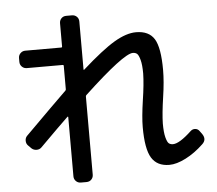

<svg xmlns="http://www.w3.org/2000/svg" viewBox="-57 -859 1114 987"><g transform="rotate(-5 500.0 -365.0)"><path d="M66.4 -198.2Q221.7 -353.5 282.2 -412.1Q285.2 -415 285.2 -418.9V-540Q285.2 -544.9 280.3 -544.9H94.7Q80.1 -544.9 69.8 -555.2Q59.6 -565.4 59.6 -580.1V-599.6Q59.6 -614.3 69.8 -624.5Q80.1 -634.8 94.7 -634.8H280.3Q285.2 -634.8 285.2 -639.6V-759.8Q285.2 -774.4 294.9 -784.7Q304.7 -794.9 320.3 -794.9H349.6Q364.3 -794.9 374.5 -785.2Q384.8 -775.4 384.8 -759.8V-512.7Q384.8 -511.7 385.7 -510.7Q386.7 -509.8 387.7 -510.7Q494.1 -605.5 557.1 -642.6Q620.1 -679.7 669.9 -679.7Q736.3 -679.7 764.2 -634.8Q792 -589.8 792 -474.6Q792 -414.1 780.3 -336.9Q767.6 -251 766.6 -200.2Q766.6 -154.3 773.4 -128.4Q780.3 -102.5 788.6 -96.2Q796.9 -89.8 809.6 -89.8Q842.8 -89.8 906.2 -149.4Q917 -159.2 930.7 -157.7Q944.3 -156.2 952.1 -144.5L962.9 -129.9Q984.4 -99.6 959 -76.2Q915 -34.2 867.2 -9.8Q819.3 14.6 782.2 14.6Q718.8 14.6 690.4 -31.7Q662.1 -78.1 662.1 -190.4Q662.1 -242.2 674.8 -328.1Q687.5 -411.1 688.5 -464.8Q688.5 -509.8 681.6 -535.2Q674.8 -560.5 666.5 -567.9Q658.2 -575.2 644.5 -575.2Q596.7 -575.2 387.7 -379.9Q384.8 -377 384.8 -372.1V30.3Q384.8 44.9 375 55.2Q365.2 65.4 349.6 65.4H320.3Q305.7 65.4 295.4 55.2Q285.2 44.9 285.2 30.3V-276.4Q285.2 -277.3 283.7 -277.8Q282.2 -278.3 281.2 -277.3Q237.3 -235.4 133.8 -131.8Q124 -122.1 108.9 -122.1Q93.8 -122.1 83 -131.8L66.4 -148.4Q56.6 -158.2 56.6 -173.3Q56.6 -188.5 66.4 -198.2Z"/></g></svg>

Font: Rounded-L Mgen+ 1m medium
Style: Regular
Weight: 500
Designer: [Source Han Sans]
Ryoko NISHIZUKA  (kana & ideographs); Paul D. Hunt (Latin, Greek & Cyrillic); Wenlong ZHANG  (bopomofo
Version: Version 1.059.20150602